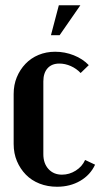

<svg xmlns="http://www.w3.org/2000/svg" viewBox="-20 -701 382 731"><path d="M32 -343Q32 -378 44 -407Q56 -436 77 -458Q98 -480 127 -492Q156 -504 190 -504Q227 -504 261 -490.5Q295 -477 318 -453L287 -423Q271 -440 249.5 -449.5Q228 -459 206 -459Q177 -459 161 -441Q145 -423 145 -391V-114Q145 -79 164.5 -57.5Q184 -36 216 -36Q244 -36 268.5 -51.5Q293 -67 304 -92L342 -74Q324 -35 285.5 -12.5Q247 10 197 10Q161 10 130.5 -2Q100 -14 78.5 -36Q57 -58 44.5 -87.5Q32 -117 32 -153ZM174 -567 204 -681H286L207 -567Z"/></svg>

Font: Moniqa ExtBd Paragraph
Style: Regular
Weight: 800
Designer: Rajesh Rajput
Foundry: Rajesh Rajput
Version: Version 1.000